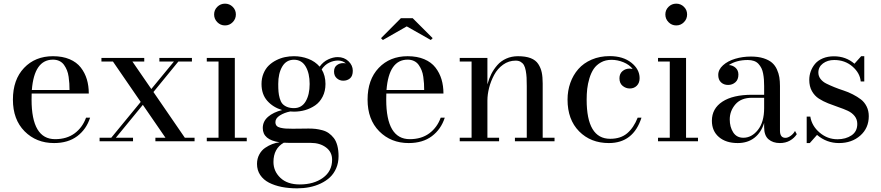

<svg xmlns="http://www.w3.org/2000/svg" viewBox="-20 -780 4866 1060"><path d="M477.5 -130.4Q457 -66.4 406.5 -28.3Q356 9.8 278.3 9.8Q180.2 9.8 115.7 -55.2Q51.3 -120.1 51.3 -230Q51.3 -340.3 112.8 -405Q174.3 -469.7 272.5 -469.7Q325.2 -469.7 364.3 -453.1Q403.3 -436.5 426 -407.2Q448.7 -377.9 459.5 -342Q470.2 -306.2 470.2 -263.7H154.8Q154.3 -252.4 154.3 -230Q154.3 -11.7 284.2 -11.7Q348.6 -11.7 392.1 -43.9Q435.5 -76.2 455.1 -130.4ZM272.5 -450.7Q168.9 -450.7 155.8 -283.2H363.8Q363.8 -302.7 362.8 -318.8Q361.8 -335 358.9 -355.7Q356 -376.5 349.6 -392.1Q343.3 -407.7 333.5 -421.6Q323.7 -435.5 308.1 -443.1Q292.5 -450.7 272.5 -450.7Z M529.8 -19.5H594.2L756.8 -217.3L603.5 -440.4H540V-460H776.4V-440.4H710.9L815.4 -288.6L940.4 -440.4H859.9V-460H1039.6V-440.4H964.8L827.1 -272L1000.5 -19.5H1054.2V0H837.9V-19.5H893.6L768.6 -201.2L619.6 -19.5H714.4V0H529.8Z M1179.7 -657.5Q1162.1 -675.3 1162.1 -700.2Q1162.1 -725.1 1179.7 -742.4Q1197.3 -759.8 1222.2 -759.8Q1247.1 -759.8 1264.6 -742.4Q1282.2 -725.1 1282.2 -700.2Q1282.2 -675.3 1264.6 -657.5Q1247.1 -639.6 1222.2 -639.6Q1197.3 -639.6 1179.7 -657.5ZM1121.6 -19.5H1186.5V-440.4H1121.6V-460H1276.4V-19.5H1342.3V0H1121.6Z M1430.7 -73.2Q1430.7 -109.9 1460 -135.3Q1489.3 -160.6 1537.6 -172.4Q1487.3 -187.5 1455.6 -223.4Q1423.8 -259.3 1423.8 -316.4Q1423.8 -348.1 1434.8 -374.5Q1445.8 -400.9 1463.6 -418.2Q1481.4 -435.5 1505.1 -447.5Q1528.8 -459.5 1553.2 -464.6Q1577.6 -469.7 1603 -469.7Q1644 -469.7 1681.9 -455.3Q1719.7 -440.9 1744.6 -412.1Q1764.6 -439.5 1792 -452.1Q1819.3 -464.8 1844.2 -464.8Q1879.9 -464.8 1903.8 -442.1Q1927.7 -419.4 1927.7 -389.6Q1927.7 -360.4 1912.4 -347.4Q1897 -334.5 1875 -334.5Q1854.5 -334.5 1839.4 -347.9Q1824.2 -361.3 1824.2 -384.8Q1824.2 -408.2 1839.4 -419.9Q1854.5 -431.6 1875 -431.6Q1883.3 -431.6 1889.6 -429.7Q1872.1 -445.8 1845.7 -445.8Q1822.3 -445.8 1797.9 -434.3Q1773.4 -422.9 1755.9 -397Q1776.9 -362.8 1776.9 -316.4Q1776.9 -276.9 1761.2 -246.3Q1745.6 -215.8 1720 -198.2Q1694.3 -180.7 1664.6 -172.1Q1634.8 -163.6 1603 -163.6Q1589.4 -163.6 1582.5 -164.6Q1549.8 -158.2 1525.1 -142.6Q1500.5 -127 1500.5 -106Q1500.5 -93.3 1507.1 -85.7Q1513.7 -78.1 1528.3 -74.7Q1543 -71.3 1557.1 -70.3Q1571.3 -69.3 1595.7 -69.3Q1614.3 -69.3 1642.3 -69.8Q1670.4 -70.3 1683.6 -70.3Q1704.6 -70.3 1722.2 -68.4Q1739.7 -66.4 1759.8 -61Q1779.8 -55.7 1794.9 -44.9Q1810.1 -34.2 1822.8 -18.1Q1835.4 -2 1842.3 23.7Q1849.1 49.3 1849.1 82Q1849.1 118.7 1836.2 148.7Q1823.2 178.7 1801.5 199Q1779.8 219.2 1750.2 233.2Q1720.7 247.1 1688.2 253.4Q1655.8 259.8 1620.6 259.8Q1574.2 259.8 1534.9 252Q1495.6 244.1 1464.8 228.3Q1434.1 212.4 1416.5 186Q1398.9 159.7 1398.9 125Q1398.9 96.2 1411.4 73Q1423.8 49.8 1443.6 36.4Q1463.4 22.9 1483.4 15.4Q1503.4 7.8 1523.4 5.4Q1430.7 -7.8 1430.7 -73.2ZM1516.1 -316.4Q1516.1 -291 1517.6 -273.7Q1519 -256.3 1524.2 -237.8Q1529.3 -219.2 1538.3 -208.3Q1547.4 -197.3 1563.7 -190.2Q1580.1 -183.1 1603 -183.1Q1645.5 -183.1 1667.5 -220.2Q1689.5 -257.3 1689.5 -316.4Q1689.5 -375.5 1667.5 -412.8Q1645.5 -450.2 1603 -450.2Q1560.5 -450.2 1538.3 -412.6Q1516.1 -375 1516.1 -316.4ZM1489.7 114.3Q1489.7 165.5 1528.1 201.9Q1566.4 238.3 1634.8 238.3Q1712.4 238.3 1762.9 201.7Q1813.5 165 1813.5 101.6Q1813.5 59.1 1779.8 33.9Q1746.1 8.8 1695.8 8.8H1579.1Q1566.4 8.8 1546.9 7.8Q1489.7 40 1489.7 114.3Z M2225.6 -634.3 2093.8 -559.1 2083.5 -569.3 2193.4 -679.7H2258.3L2368.7 -569.3L2358.4 -559.1ZM2435.5 -130.4Q2415 -66.4 2364.5 -28.3Q2314 9.8 2236.3 9.8Q2138.2 9.8 2073.7 -55.2Q2009.3 -120.1 2009.3 -230Q2009.3 -340.3 2070.8 -405Q2132.3 -469.7 2230.5 -469.7Q2283.2 -469.7 2322.3 -453.1Q2361.3 -436.5 2384 -407.2Q2406.7 -377.9 2417.5 -342Q2428.2 -306.2 2428.2 -263.7H2112.8Q2112.3 -252.4 2112.3 -230Q2112.3 -11.7 2242.2 -11.7Q2306.6 -11.7 2350.1 -43.9Q2393.6 -76.2 2413.1 -130.4ZM2230.5 -450.7Q2127 -450.7 2113.8 -283.2H2321.8Q2321.8 -302.7 2320.8 -318.8Q2319.8 -335 2316.9 -355.7Q2314 -376.5 2307.6 -392.1Q2301.3 -407.7 2291.5 -421.6Q2281.7 -435.5 2266.1 -443.1Q2250.5 -450.7 2230.5 -450.7Z M2518.1 -19.5H2583.5V-440.4H2518.1V-460H2670.9V-314Q2679.2 -345.2 2692.4 -371.3Q2705.6 -397.5 2725.6 -420.4Q2745.6 -443.4 2774.9 -456.5Q2804.2 -469.7 2839.8 -469.7Q2881.8 -469.7 2909.7 -459Q2937.5 -448.2 2951.7 -426.5Q2965.8 -404.8 2970.9 -379.9Q2976.1 -355 2976.1 -319.3V-19.5H3041.5V0H2822.8V-19.5H2888.2V-304.7Q2888.2 -333 2887.2 -351.8Q2886.2 -370.6 2882.6 -389.9Q2878.9 -409.2 2872.6 -420.4Q2866.2 -431.6 2854.7 -438.5Q2843.3 -445.3 2827.1 -445.3Q2788.6 -445.3 2757.6 -423.1Q2726.6 -400.9 2708.3 -366.7Q2689.9 -332.5 2680.4 -295.7Q2670.9 -258.8 2670.9 -224.6V-19.5H2735.4V0H2518.1Z M3521.5 -130.4Q3476.6 9.8 3341.3 9.8Q3241.2 9.8 3177.2 -54.9Q3113.3 -119.6 3113.3 -230Q3113.3 -279.3 3128.7 -322.5Q3144 -365.7 3172.9 -398.7Q3201.7 -431.6 3246.3 -450.9Q3291 -470.2 3346.2 -470.2Q3419.9 -470.2 3465.6 -433.8Q3511.2 -397.5 3511.2 -348.6Q3511.2 -322.3 3495.8 -306.9Q3480.5 -291.5 3457 -291.5Q3435.1 -291.5 3417.5 -305.9Q3399.9 -320.3 3399.9 -347.7Q3399.9 -373 3416.5 -387.2Q3433.1 -401.4 3457 -401.4Q3462.9 -401.4 3472.7 -399.4Q3454.6 -422.9 3422.1 -436.3Q3389.6 -449.7 3356 -449.7Q3322.8 -449.7 3297.6 -435.5Q3272.5 -421.4 3257.8 -399.7Q3243.2 -377.9 3234.1 -347.7Q3225.1 -317.4 3221.9 -289.3Q3218.8 -261.2 3218.8 -230Q3218.8 -13.7 3348.6 -13.7Q3406.7 -13.7 3442.6 -44.2Q3478.5 -74.7 3500.5 -130.4Z M3670.9 -657.5Q3653.3 -675.3 3653.3 -700.2Q3653.3 -725.1 3670.9 -742.4Q3688.5 -759.8 3713.4 -759.8Q3738.3 -759.8 3755.9 -742.4Q3773.4 -725.1 3773.4 -700.2Q3773.4 -675.3 3755.9 -657.5Q3738.3 -639.6 3713.4 -639.6Q3688.5 -639.6 3670.9 -657.5ZM3612.8 -19.5H3677.7V-440.4H3612.8V-460H3767.6V-19.5H3833.5V0H3612.8Z M4131.8 -256.8H4198.7V-304.7Q4198.7 -324.7 4197.5 -340.6Q4196.3 -356.4 4193.1 -373.8Q4189.9 -391.1 4183.6 -403.8Q4177.2 -416.5 4167.5 -427.2Q4157.7 -438 4142.8 -443.4Q4127.9 -448.7 4108.4 -448.7Q4045.9 -448.7 4003.9 -420.9Q4025.4 -419.9 4041 -405.8Q4056.6 -391.6 4056.6 -368.2Q4056.6 -340.3 4039.8 -325.7Q4022.9 -311 4000 -311Q3976.1 -311 3960.7 -325.4Q3945.3 -339.8 3945.3 -366.2Q3945.3 -396 3971.7 -419.7Q3998 -443.4 4039.1 -455.6Q4080.1 -467.8 4126 -467.8Q4166 -467.8 4195.6 -458.3Q4225.1 -448.7 4242.2 -433.8Q4259.3 -418.9 4269.3 -396.7Q4279.3 -374.5 4282.7 -353Q4286.1 -331.5 4286.1 -304.7V-58.6Q4286.1 -19 4316.4 -19Q4329.6 -19 4345 -30Q4360.4 -41 4369.1 -57.1L4378.9 -39.1Q4364.7 -17.1 4340.8 -3.7Q4316.9 9.8 4285.6 9.8Q4247.1 9.8 4222.9 -11Q4198.7 -31.7 4198.7 -77.6V-101.6Q4182.6 -48.8 4145.3 -19.5Q4107.9 9.8 4052.7 9.8Q3987.8 9.8 3949 -23.4Q3910.2 -56.6 3910.2 -113.3Q3910.2 -180.7 3968.3 -218.8Q4026.4 -256.8 4131.8 -256.8ZM4084 -19.5Q4129.9 -19.5 4164.3 -62.7Q4198.7 -106 4198.7 -183.1V-240.2H4131.8Q4071.3 -240.2 4040 -203.9Q4008.8 -167.5 4008.8 -120.6Q4008.8 -79.1 4027.8 -49.3Q4046.9 -19.5 4084 -19.5Z M4450.7 9.8H4433.6V-136.2H4453.6Q4461.9 -84.5 4505.1 -47.9Q4548.3 -11.2 4603.5 -11.2Q4649.4 -11.2 4681.2 -32.7Q4712.9 -54.2 4712.9 -95.7Q4712.9 -121.1 4698.2 -139.4Q4683.6 -157.7 4660.2 -168.5Q4636.7 -179.2 4608.6 -188.7Q4580.6 -198.2 4552.2 -209.5Q4523.9 -220.7 4500.5 -235.8Q4477.1 -251 4462.4 -277.1Q4447.8 -303.2 4447.8 -338.9Q4447.8 -363.8 4456.1 -386.5Q4464.4 -409.2 4480.2 -428Q4496.1 -446.8 4522.9 -458Q4549.8 -469.2 4584 -469.2Q4649.9 -469.2 4697.3 -428.2L4734.4 -469.7H4751.5V-330.1H4731.9Q4728 -376.5 4686.5 -412.6Q4645 -448.7 4585.4 -448.7Q4548.8 -448.7 4523.4 -429.7Q4498 -410.6 4498 -379.4Q4498 -359.9 4510 -344.2Q4522 -328.6 4541.5 -318.8Q4561 -309.1 4586.2 -298.8Q4611.3 -288.6 4637.2 -280.3Q4663.1 -272 4688.2 -259Q4713.4 -246.1 4732.9 -231.2Q4752.4 -216.3 4764.4 -192.4Q4776.4 -168.5 4776.4 -138.7Q4776.4 -72.8 4729.5 -31.5Q4682.6 9.8 4611.8 9.8Q4543.5 9.8 4490.7 -35.2Z"/></svg>

Font: Bodoni* 11pt
Style: Regular
Weight: 400
Version: Version 2.3